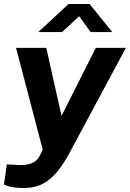

<svg xmlns="http://www.w3.org/2000/svg" viewBox="-37 -769 648 958"><path d="M80 169C164 169 231 138 307 -1L591 -530H441L270 -191L194 -530H43L176 -23L164 3C156 19 139 60 49 54L-3 51L-17 151C-17 151 8 169 80 169ZM523 -609 410 -749H305L154 -609H273L358 -688L415 -609Z"/></svg>

Font: Cheyenne Sans
Style: Bold Italic
Weight: 700
Italic angle: -8.13011°
Designer: The Public Sans project authors (U.S. Web Design System), Libre Franklin designed by Pablo Impallari and Rodrigo Fuenzal
Foundry: The Cheyenne Sans Project Authors
Version: Version 2.007